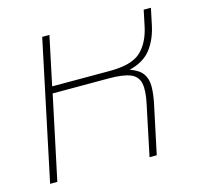

<svg xmlns="http://www.w3.org/2000/svg" viewBox="-85 -630 747 720"><g transform="rotate(-15 289.0 -270.0)"><path d="M24 0 138 -540H166L126 -351H350Q435 -351 470.5 -384Q506 -417 519 -478L532 -540H560L547 -478Q536 -424 508 -387Q480 -350 423 -336Q458 -324 472 -304Q486 -284 486 -256Q486 -228 479 -193L438 0H410L451 -195Q462 -246 456 -274Q450 -302 422.5 -313.5Q395 -325 339 -325H121L52 0Z"/></g></svg>

Font: Kanit Thin
Style: Italic
Weight: 250
Italic angle: -12°
Designer: Katatrad Team
Foundry: CadsonDemak
Version: Version 2.000; ttfautohint (v1.8.3)